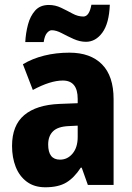

<svg xmlns="http://www.w3.org/2000/svg" viewBox="-20 -783 558 813"><path d="M274 -560Q363 -560 412 -510.5Q461 -461 461 -363V0H352L326 -73H322Q294 -30 260.5 -10Q227 10 172 10Q125 10 93.5 -13.5Q62 -37 46.5 -76.5Q31 -116 31 -165Q31 -252 82.5 -295.5Q134 -339 232 -343L309 -346V-364Q309 -442 246 -442Q193 -442 119 -402L77 -511Q117 -535 167 -547.5Q217 -560 274 -560ZM270 -249Q225 -247 204.5 -227Q184 -207 184 -171Q184 -107 234 -107Q266 -107 287.5 -133Q309 -159 309 -203V-251ZM87 -605Q89 -643 98.5 -679Q108 -715 129 -738.5Q150 -762 187 -762Q214 -762 239 -750Q264 -738 287 -725.5Q310 -713 333 -713Q358 -713 367 -763H445Q442 -684 413.5 -645Q385 -606 344 -606Q318 -606 291.5 -618Q265 -630 241.5 -642.5Q218 -655 199 -655Q189 -655 179 -643.5Q169 -632 165 -605Z"/></svg>

Font: Noto Sans Ethiopic Condensed ExtraBold
Style: Regular
Weight: 800
Width: 3
Designer: Monotype Design Team
Foundry: Monotype Imaging Inc.
Version: Version 2.102; ttfautohint (v1.8.4.7-5d5b)